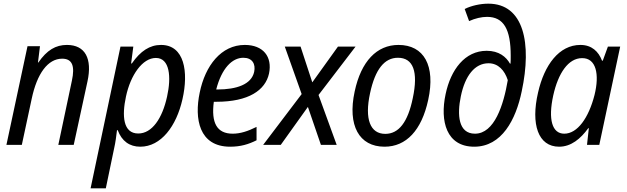

<svg xmlns="http://www.w3.org/2000/svg" viewBox="-20 -790 3417 1047"><path d="M15 0H99L153 -252C182 -389 241 -470 319 -470C375 -470 389 -429 372 -350L298 0H382L457 -346C484 -470 445 -545 345 -545C284 -545 236 -517 189 -449H187L198 -538H130Z M474 237H557L603 16C609 -9 615 -53 618 -80H622C644 -21 686 10 745 10C858 10 942 -102 975 -249C1009 -398 986 -545 858 -545C797 -545 746 -512 699 -444H695L707 -536H637ZM734 -62C651 -62 644 -158 667 -264C692 -381 757 -474 830 -474C906 -474 915 -370 891 -263C865 -144 809 -62 734 -62Z M1235 10C1292 10 1335 -3 1379 -25V-98C1331 -74 1290 -61 1249 -61C1162 -61 1131 -121 1146 -235H1160C1336 -235 1427 -298 1447 -389C1466 -481 1415 -545 1315 -545C1186 -545 1099 -432 1069 -285C1039 -143 1065 10 1235 10ZM1307 -475C1356 -475 1375 -441 1366 -398C1351 -330 1271 -302 1165 -302H1159C1189 -418 1246 -475 1307 -475Z M1415 0H1511L1659 -207L1730 0H1816L1717 -272L1919 -536H1823L1683 -341L1619 -536H1533L1625 -277Z M2077 10C2195 10 2279 -79 2315 -245C2356 -432 2292 -545 2153 -545C2035 -545 1949 -456 1914 -291C1874 -106 1938 10 2077 10ZM2081 -60C1999 -60 1967 -140 1998 -282C2026 -413 2077 -475 2150 -475C2233 -475 2262 -400 2231 -255C2204 -123 2154 -60 2081 -60Z M2566 10C2716 10 2793 -137 2825 -292C2881 -553 2837 -770 2643 -770C2599 -770 2550 -759 2514 -741L2538 -675C2571 -690 2606 -698 2636 -698C2727 -698 2765 -630 2765 -486C2765 -474 2765 -457 2764 -443H2761C2740 -480 2701 -513 2634 -513C2515 -513 2438 -410 2410 -277C2378 -128 2415 10 2566 10ZM2570 -61C2479 -61 2472 -164 2493 -265C2516 -377 2569 -445 2644 -445C2697 -445 2732 -406 2749 -353C2726 -217 2676 -61 2570 -61Z M3029 10C3094 10 3146 -33 3188 -91H3191L3181 0H3248L3362 -536H3295L3267 -459H3263C3244 -509 3207 -545 3145 -545C3029 -545 2948 -436 2914 -285C2874 -113 2914 10 3029 10ZM3057 -61C2991 -61 2968 -138 2997 -270C3024 -391 3079 -473 3154 -473C3231 -474 3250 -385 3222 -272C3190 -147 3129 -61 3057 -61Z"/></svg>

Font: Noto Sans SemiCondensed
Style: Italic
Weight: 400
Width: 4
Italic angle: -12°
Designer: Monotype Design Team
Foundry: Monotype Imaging Inc.
Version: Version 2.013